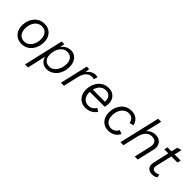

<svg xmlns="http://www.w3.org/2000/svg" viewBox="161 -1880 3240 3240"><g transform="rotate(45 1781.0 -260.0)"><path d="M271 9Q202 9 153.5 -21.5Q105 -52 80 -102.5Q55 -153 55 -214Q55 -300 87 -366.5Q119 -433 176 -471Q233 -509 306 -509Q375 -509 423 -479Q471 -449 496 -398.5Q521 -348 521 -287Q521 -201 488.5 -134Q456 -67 400 -29Q344 9 271 9ZM273 -53Q324 -53 363.5 -83Q403 -113 425.5 -165.5Q448 -218 448 -284Q448 -352 412.5 -399.5Q377 -447 303 -447Q252 -447 212.5 -417Q173 -387 150.5 -335.5Q128 -284 128 -217Q128 -172 144 -134.5Q160 -97 192.5 -75Q225 -53 273 -53Z M557 210 721 -500H785L761 -373L749 -363Q767 -431 819.5 -469.5Q872 -508 940 -508Q992 -508 1032.5 -481.5Q1073 -455 1096.5 -406.5Q1120 -358 1120 -291Q1120 -227 1101 -172Q1082 -117 1048 -76.5Q1014 -36 968.5 -13Q923 10 870 10Q821 10 783.5 -11Q746 -32 724.5 -69.5Q703 -107 701 -157L715 -168L629 210ZM872 -52Q922 -52 962 -84Q1002 -116 1025.5 -170.5Q1049 -225 1049 -292Q1049 -341 1032 -375.5Q1015 -410 985 -428Q955 -446 915 -446Q863 -446 822.5 -414.5Q782 -383 758.5 -328Q735 -273 735 -203Q735 -135 770 -93.5Q805 -52 872 -52Z M1204 0 1320 -500H1379L1365 -381L1355 -388Q1378 -444 1426.5 -477Q1475 -510 1526 -510Q1541 -510 1553.5 -507.5Q1566 -505 1575 -500L1553 -432Q1544 -437 1531.5 -440Q1519 -443 1504 -443Q1467 -443 1434.5 -424.5Q1402 -406 1377.5 -368.5Q1353 -331 1340 -275L1276 0Z M1793 9Q1727 9 1680 -21Q1633 -51 1608.5 -101.5Q1584 -152 1584 -213Q1584 -292 1614.5 -359.5Q1645 -427 1702.5 -468Q1760 -509 1841 -509Q1899 -509 1940.5 -484Q1982 -459 2004 -416Q2026 -373 2026 -318Q2026 -300 2023 -279Q2020 -258 2012 -235H1619L1620 -298H1982L1950 -273Q1953 -286 1954.5 -297Q1956 -308 1956 -320Q1956 -357 1942 -385.5Q1928 -414 1901 -430.5Q1874 -447 1836 -447Q1788 -447 1754 -427Q1720 -407 1698.5 -373Q1677 -339 1667 -297.5Q1657 -256 1657 -212Q1657 -166 1675 -130Q1693 -94 1725.5 -73.5Q1758 -53 1802 -53Q1852 -53 1885 -75.5Q1918 -98 1939 -134L1996 -96Q1964 -48 1912.5 -19.5Q1861 9 1793 9Z M2339 9Q2274 9 2227 -20.5Q2180 -50 2155 -101Q2130 -152 2130 -214Q2130 -301 2162.5 -367.5Q2195 -434 2252 -471.5Q2309 -509 2384 -509Q2437 -509 2477.5 -489.5Q2518 -470 2543.5 -435.5Q2569 -401 2577 -356L2502 -338Q2497 -385 2467 -416Q2437 -447 2380 -447Q2329 -447 2289 -417Q2249 -387 2226 -335Q2203 -283 2203 -216Q2203 -170 2219.5 -133Q2236 -96 2268.5 -74.5Q2301 -53 2347 -53Q2386 -53 2420.5 -75Q2455 -97 2470 -137L2539 -112Q2514 -54 2460.5 -22.5Q2407 9 2339 9Z M2624 0 2794 -730H2866L2788 -395L2774 -389Q2794 -448 2845.5 -479Q2897 -510 2958 -510Q3012 -510 3051 -485Q3090 -460 3106.5 -413Q3123 -366 3107 -300L3037 0H2965L3035 -301Q3051 -370 3024 -408.5Q2997 -447 2938 -447Q2892 -447 2856 -426Q2820 -405 2795.5 -365Q2771 -325 2758 -268L2696 0Z M3384 8Q3317 8 3281.5 -33.5Q3246 -75 3263 -151L3368 -613L3447 -635L3333 -147Q3322 -98 3343 -77Q3364 -56 3398 -56Q3421 -56 3439 -63Q3457 -70 3471 -81L3485 -22Q3461 -5 3436.5 1.5Q3412 8 3384 8ZM3232 -438 3247 -500H3562L3546 -438Z"/></g></svg>

Font: Kantumruy Pro
Style: Italic
Weight: 400
Italic angle: -13°
Designer: Sovichet Tep
Foundry: Sovichet Tep
Version: Version 1.002